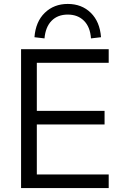

<svg xmlns="http://www.w3.org/2000/svg" viewBox="-20 -955 623 975"><path d="M87 0V-705H532V-636H167V-392H511V-323H167V-69H532V0ZM206 -760 155 -766Q161 -845 207.5 -890Q254 -935 324 -935Q395 -935 441 -890Q487 -845 493 -766L442 -760Q438 -818 406.5 -849.5Q375 -881 324 -881Q273 -881 242 -849.5Q211 -818 206 -760Z"/></svg>

Font: NunitoSans1
Style: Book
Weight: 400
Designer: Vernon Adams
Foundry: Vernon Adams
Version: Version 3.101;gftools[0.9.27]